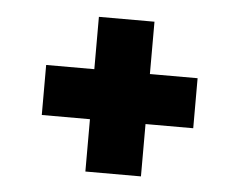

<svg xmlns="http://www.w3.org/2000/svg" viewBox="-35 -562 498 413"><g transform="rotate(5 213.5 -355.0)"><path d="M386 -409V-301H283V-188H163V-301H59V-409H163V-522H283V-409Z"/></g></svg>

Font: Raleway
Style: Bold Italic
Weight: 700
Italic angle: -12°
Designer: Matt McInerney, Pablo Impallari, Rodrigo Fuenzalida
Foundry: Matt McInerney, Pablo Impallari, Rodrigo Fuenzalida
Version: Version 4.101;RELEASE